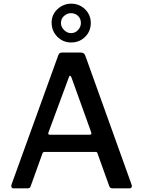

<svg xmlns="http://www.w3.org/2000/svg" viewBox="-20 -1029 781 1049"><path d="M53 0Q46 0 43 -6Q40 -12 43 -21L298 -726Q301 -735 306 -738.5Q311 -742 320 -742H421Q440 -742 446 -725L699 -20Q702 -13 699 -6.5Q696 0 688 0H594Q581 0 577 -12L513 -190Q512 -195 509.5 -197Q507 -199 501 -199H224Q215 -199 212 -191L147 -10Q145 -5 141.5 -2.5Q138 0 130 0H53ZM470 -293Q483 -293 478 -307L370 -607Q366 -615 362.5 -615Q359 -615 356 -606L245 -306Q240 -293 252 -293ZM476 -904Q476 -858 445 -827.5Q414 -797 369 -797Q324 -797 293 -828.5Q262 -860 262 -906Q262 -935 276.5 -958Q291 -981 315.5 -995Q340 -1009 369 -1009Q399 -1009 423 -995Q447 -981 461.5 -957.5Q476 -934 476 -904ZM422 -903Q422 -927 406.5 -942Q391 -957 368 -957Q347 -957 330 -942Q313 -927 313 -903Q313 -882 330 -865Q347 -848 368 -848Q391 -848 406.5 -865Q422 -882 422 -903Z"/></svg>

Font: Libre Franklin Medium
Style: Regular
Weight: 500
Designer: Pablo Impallari, Rodrigo Fuenzalida, Nhung Nguyen
Foundry: Impallari Type
Version: Version 3.000